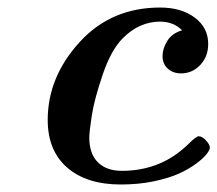

<svg xmlns="http://www.w3.org/2000/svg" viewBox="-20 -476 574 507"><path d="M106 -159.2Q106 -272 189.5 -364Q272.9 -456.1 402.8 -456.1Q459 -456.1 494.4 -429.4Q529.8 -402.8 529.8 -359.9Q529.8 -326.7 508.8 -304.4Q487.8 -282.2 458 -282.2Q437 -282.2 423.1 -294.7Q409.2 -307.1 409.2 -328.1Q409.2 -347.2 421.6 -367.7Q434.1 -388.2 460.9 -396Q438 -418.9 402.8 -418.9Q347.7 -418.9 304.2 -375Q273.4 -344.2 251.2 -279.1Q229 -213.9 222.4 -170.9Q215.8 -127.9 215.8 -112.8Q215.8 -69.8 238.5 -47.4Q261.2 -24.9 301.8 -24.9Q405.8 -24.9 478 -96.2Q498 -116.2 504.9 -116.2Q513.7 -116.2 523.9 -105.2Q534.2 -94.2 534.2 -85.9Q534.2 -80.1 525.6 -69.1Q517.1 -58.1 498 -43.9Q479 -29.8 452.9 -17.8Q426.8 -5.9 386.5 2.7Q346.2 11.2 298.8 11.2Q209 11.2 157.5 -33.4Q106 -78.1 106 -159.2Z"/></svg>

Font: CMU Serif
Style: BoldItalic
Weight: 700
Italic angle: -14.04°
Version: Version 0.7.0